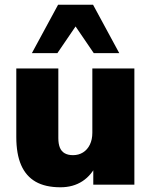

<svg xmlns="http://www.w3.org/2000/svg" viewBox="-20 -782 641 813"><path d="M236 11Q172 11 131 -12.5Q90 -36 69.5 -83Q49 -130 49 -202V-492H227V-197Q227 -173 233.5 -157Q240 -141 254 -133Q268 -125 289 -125Q313 -125 331.5 -136.5Q350 -148 360.5 -169.5Q371 -191 371 -220V-492H549V0H375V-90H391Q369 -41 329.5 -15Q290 11 236 11ZM115 -557 226 -762H374L485 -557H377L300 -670L223 -557Z"/></svg>

Font: Nunito Sans 12pt Black
Style: Regular
Weight: 900
Designer: Vernon Adams
Foundry: Vernon Adams
Version: Version 3.101;gftools[0.9.27]